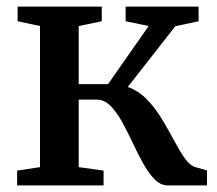

<svg xmlns="http://www.w3.org/2000/svg" viewBox="-20 -563 660 583"><path d="M32 0V-45L101.5 -55.5V-484L33.5 -498.5V-543H289V-498.5L219 -484V-307.5H308L431.5 -484L361.5 -498.5V-543H583V-498.5L512.5 -483.5L368 -299Q400.5 -287.5 426 -261.2Q451.5 -235 471.2 -202.2Q491 -169.5 507.8 -137.8Q524.5 -106 540.2 -83.5Q556 -61 573 -55.5L608.5 -45.5V0H489.5Q467.5 0 449.2 -18.8Q431 -37.5 414.5 -67.2Q398 -97 382.5 -130.2Q367 -163.5 350.5 -193.2Q334 -223 315.2 -241.8Q296.5 -260.5 273.5 -260.5H219V-55.5L294.5 -45V0Z"/></svg>

Font: Merriweather 48pt SemiBold
Style: Regular
Weight: 600
Version: Version 2.100